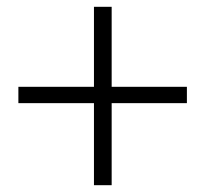

<svg xmlns="http://www.w3.org/2000/svg" viewBox="-20 -631 602 564"><path d="M529 -328V-376H308V-611H256V-376H34V-328H256V-87H308V-328Z"/></svg>

Font: Noto Serif Tangut
Style: Regular
Weight: 400
Designer: YANG Xicheng
Foundry: Liu Zhao Studio
Version: Version 2.169